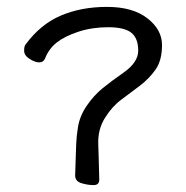

<svg xmlns="http://www.w3.org/2000/svg" viewBox="-20 -518 540 557"><path d="M266 -70 268 3Q268 19 251.5 19Q235 19 216.5 13.5Q198 8 198 -9L200 -70L201 -99Q202 -124 206 -148Q211 -181 231.5 -211Q252 -241 277 -261.5Q302 -282 338 -307Q381 -337 381 -371Q381 -407 361 -423Q341 -439 294 -439Q247 -439 207.5 -426Q168 -413 145 -395Q122 -377 111 -349Q106 -337 94 -337Q82 -337 66 -347Q50 -357 50 -371Q50 -385 55 -390Q98 -448 157 -473Q216 -498 290.5 -498Q365 -498 407.5 -465Q450 -432 450 -387.5Q450 -343 431.5 -316.5Q413 -290 386 -269.5Q359 -249 332 -229Q305 -209 284.5 -176Q264 -143 265 -102Z"/></svg>

Font: Moon Stars Kai T HW
Style: Regular
Weight: 400
Designer: GuiWonder
Version: Version 1.101